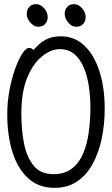

<svg xmlns="http://www.w3.org/2000/svg" viewBox="-20 -888 540 926"><path d="M348 -759Q326 -759 309 -779.5Q292 -800 292 -820Q292 -842 304 -855Q316 -868 338 -868Q358 -868 375.5 -848.5Q393 -829 393 -806Q393 -785 380.5 -772Q368 -759 348 -759ZM165 -759Q143 -759 126 -779.5Q109 -800 109 -820Q109 -842 121 -855Q133 -868 155 -868Q175 -868 192.5 -848.5Q210 -829 210 -806Q210 -785 197.5 -772Q185 -759 165 -759ZM142 -647Q167 -678 198 -695.5Q229 -713 273 -713Q340 -713 387.5 -667.5Q435 -622 460 -543Q485 -464 485 -363Q485 -286 470 -217Q455 -148 425.5 -95Q396 -42 350.5 -12Q305 18 243 18Q166 18 115.5 -28.5Q65 -75 40 -155Q15 -235 15 -337Q15 -395 25.5 -451.5Q36 -508 52.5 -554.5Q69 -601 87 -629Q105 -657 120 -657Q127 -657 132.5 -654Q138 -651 142 -647ZM238 -48Q291 -48 326 -74.5Q361 -101 380.5 -146.5Q400 -192 408 -250Q416 -308 416 -371Q416 -422 408.5 -472Q401 -522 384 -562.5Q367 -603 338.5 -627Q310 -651 268 -651Q227 -651 184 -617.5Q141 -584 112 -515Q83 -446 83 -339Q83 -259 96.5 -193Q110 -127 143.5 -87.5Q177 -48 238 -48Z"/></svg>

Font: Moon Stars Kai HW
Style: Regular
Weight: 400
Designer: GuiWonder
Version: Version 1.101